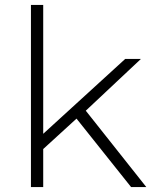

<svg xmlns="http://www.w3.org/2000/svg" viewBox="-20 -762 628 782"><path d="M144 -144 145 -207 490 -522H554L325 -307L295 -282ZM106 0V-742H156V0ZM514 0 286 -286 320 -323 576 0Z"/></svg>

Font: MOST Montserrat Light
Style: Regular
Weight: 300
Designer: Julieta Ulanovsky
Foundry: Julieta Ulanovsky
Version: Version 8.000;March 11, 2024;FontCreator 15.0.0.2926 64-bit